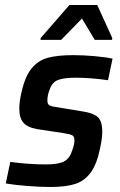

<svg xmlns="http://www.w3.org/2000/svg" viewBox="-20 -738 478 766"><path d="M3 -6 21 -92Q96 -82 162 -82Q214 -82 236.5 -94.5Q259 -107 268 -138Q277 -161 277 -178Q277 -193 268.5 -198Q260 -203 233 -207L127 -223Q89 -230 73 -249Q57 -268 57 -304Q57 -334 66 -371Q80 -433 106 -465Q132 -497 171 -507.5Q210 -518 272 -518Q313 -518 357.5 -514Q402 -510 429 -504L411 -418Q341 -428 282 -428Q237 -428 213 -419.5Q189 -411 179 -383Q169 -359 169 -337Q169 -323 177 -318Q185 -313 210 -310L312 -293Q352 -287 370 -271Q388 -255 388 -212Q388 -186 379 -145Q366 -82 341.5 -49Q317 -16 279.5 -4Q242 8 181 8Q140 8 89.5 4Q39 0 3 -6ZM142 -579V-586L257 -718H368L428 -586L427 -579H358L307 -664L224 -579Z"/></svg>

Font: Saira Semi Condensed Medium
Style: Italic
Weight: 500
Width: 4
Italic angle: -12°
Designer: Hector Gatti with collaboration of the Omnibus-Type team
Foundry: Omnibus-Type
Version: Version 1.001; ttfautohint (v1.8)